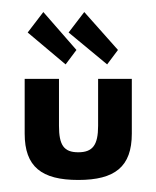

<svg xmlns="http://www.w3.org/2000/svg" viewBox="-20 -295 260 319"><path d="M176 -212 120 -275 94 -241 158 -188ZM107 -212 52 -275 26 -241 89 -188ZM78 -164H21V-73C21 -18 49 4 110 4C171 4 199 -18 199 -73V-164H143V-86C143 -54 134 -42 110 -42C86 -42 78 -54 78 -86Z"/></svg>

Font: Hussar Tani
Style: Dwa
Weight: 700
Foundry: Cannot Into Space Fonts
Version: Version 0.92